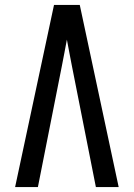

<svg xmlns="http://www.w3.org/2000/svg" viewBox="-20 -755 540 775"><path d="M41 0 198 -735H302L459 0H367L270 -490Q265 -516 260 -542Q255 -568 250 -595Q245 -568 240 -542Q235 -516 230 -490L133 0Z"/></svg>

Font: Iosevka Bendy Medium
Style: Regular
Weight: 500
Monospace: yes
Designer: Belleve Invis
Foundry: Belleve Invis
Version: Version 30.1.2